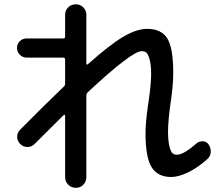

<svg xmlns="http://www.w3.org/2000/svg" viewBox="-20 -815 1040 900"><path d="M384.8 -745.1V-515.6Q384.8 -513.7 387.2 -512.7Q389.6 -511.7 391.6 -513.7Q497.1 -607.4 559.1 -643.6Q621.1 -679.7 669.9 -679.7Q736.3 -679.7 764.2 -634.8Q792 -589.8 792 -474.6Q792 -414.1 780.3 -336.9Q768.6 -257.8 767.6 -200.2Q767.6 -154.3 774.4 -128.4Q781.2 -102.5 789.1 -96.2Q796.9 -89.8 809.6 -89.8Q840.8 -89.8 899.4 -141.6Q912.1 -153.3 930.2 -152.8Q948.2 -152.3 958 -137.7Q968.8 -122.1 967.8 -102.5Q966.8 -83 953.1 -70.3Q910.2 -31.2 864.3 -8.3Q818.4 14.6 782.2 14.6Q718.8 14.6 690.4 -31.7Q662.1 -78.1 662.1 -190.4Q662.1 -242.2 674.8 -328.1Q687.5 -411.1 688.5 -464.8Q688.5 -509.8 681.6 -535.2Q674.8 -560.5 666.5 -567.9Q658.2 -575.2 644.5 -575.2Q597.7 -575.2 391.6 -382.8Q384.8 -376 384.8 -368.2V14.6Q384.8 36.1 370.6 50.8Q356.4 65.4 335.4 65.4Q314.5 65.4 299.8 50.8Q285.2 36.1 285.2 14.6V-273.4Q285.2 -275.4 282.7 -276.9Q280.3 -278.3 279.3 -276.4Q238.3 -236.3 141.6 -139.6Q127.9 -126 108.4 -126Q88.9 -126 74.7 -140.1Q60.5 -154.3 60.5 -173.8Q60.5 -193.4 74.2 -207Q191.4 -325.2 279.3 -409.2Q285.2 -415 285.2 -422.9V-536.1Q285.2 -544.9 276.4 -544.9H105.5Q86.9 -544.9 73.2 -558.1Q59.6 -571.3 59.6 -590.3Q59.6 -609.4 72.8 -622.1Q85.9 -634.8 105.5 -634.8H276.4Q285.2 -634.8 285.2 -643.6V-745.1Q285.2 -766.6 299.8 -780.8Q314.5 -794.9 335.4 -794.9Q356.4 -794.9 370.6 -780.3Q384.8 -765.6 384.8 -745.1Z"/></svg>

Font: Rounded Mgen+ 1mn medium
Style: Regular
Weight: 500
Designer: [Source Han Sans]
Ryoko NISHIZUKA  (kana & ideographs); Paul D. Hunt (Latin, Greek & Cyrillic); Wenlong ZHANG  (bopomofo
Version: Version 1.059.20150602